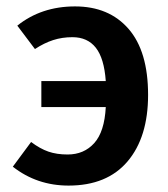

<svg xmlns="http://www.w3.org/2000/svg" viewBox="-20 -564 525 599"><path d="M442 -268Q442 -136 378 -60.5Q314 15 194 15Q95 15 20 -44L77 -121Q105 -100 131 -91Q157 -82 191 -82Q242 -82 274 -117.5Q306 -153 310 -230H109V-311H310Q305 -382 279 -415Q253 -448 206 -448Q174 -448 146 -439Q118 -430 89 -411L34 -484Q109 -544 214 -544Q320 -544 381 -474Q442 -404 442 -268Z"/></svg>

Font: Fira Sans Medium
Style: Regular
Weight: 500
Designer: bBox Type GmbH & Carrois Corporate GbR & Edenspiekermann AG
Foundry: bBox Type GmbH & Carrois Corporate GbR & Edenspiekermann AG
Version: Version 4.301